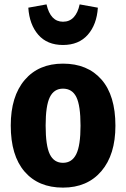

<svg xmlns="http://www.w3.org/2000/svg" viewBox="-20 -838 574 875"><path d="M506 -265Q506 -133 442 -58Q378 17 267 17Q155 17 92 -56Q29 -129 29 -266Q29 -399 92.5 -473.5Q156 -548 267 -548Q379 -548 442.5 -475.5Q506 -403 506 -265ZM188 -266Q188 -174 207 -135Q226 -96 267 -96Q308 -96 327.5 -135.5Q347 -175 347 -265Q347 -357 328 -395.5Q309 -434 267 -434Q226 -434 207 -395Q188 -356 188 -266ZM109 -803 192 -818Q210 -739 267 -739Q297 -739 316 -759.5Q335 -780 343 -818L426 -803Q421 -726 380 -679.5Q339 -633 267 -633Q195 -633 154.5 -679.5Q114 -726 109 -803Z"/></svg>

Font: Fira Sans Condensed
Style: Bold
Weight: 700
Width: 3
Designer: bBox Type GmbH & Carrois Corporate GbR & Edenspiekermann AG
Foundry: bBox Type GmbH & Carrois Corporate GbR & Edenspiekermann AG
Version: Version 4.301